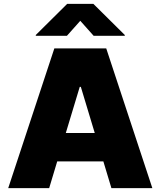

<svg xmlns="http://www.w3.org/2000/svg" viewBox="-20 -979 835 999"><path d="M262.8 -727.3H532.7L772.7 0H559.7L517.8 -139.2H277.7L235.8 0H22.7ZM166.2 -792.6V-796.9L329.5 -958.8H465.9L629.3 -796.9V-792.6H467.3L397.7 -870.7L328.1 -792.6ZM473 -286.9 400.6 -527H394.9L322.4 -286.9Z"/></svg>

Font: Inter P Black
Style: Regular
Weight: 900
Designer: Rasmus Andersson
Foundry: rsms
Version: Version 3.018;git-588b23468